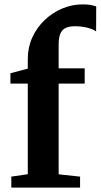

<svg xmlns="http://www.w3.org/2000/svg" viewBox="-20 -854 458 874"><path d="M31.5 0V-50L106.5 -61V-473.5H27.5V-520.5L106.5 -541.5V-586Q106.5 -638.5 127 -683.5Q147.5 -728.5 182.8 -762.2Q218 -796 262.8 -815Q307.5 -834 355.5 -834Q381 -834 396 -830.8Q411 -827.5 418 -825L417.5 -711Q404 -721 377.8 -727.8Q351.5 -734.5 321.5 -734.5Q295 -734.5 278.8 -726.8Q262.5 -719 254.8 -701Q247 -683 247 -652V-543H365.5V-473.5H247V-60.5L344.5 -50V0Z"/></svg>

Font: Merriweather 48pt
Style: Bold
Weight: 700
Version: Version 2.100